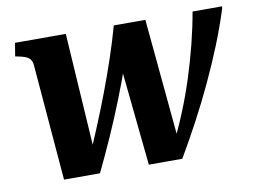

<svg xmlns="http://www.w3.org/2000/svg" viewBox="-62 -601 909 689"><g transform="rotate(-10 392.5 -257.0)"><path d="M250 0H119L84 -422Q83 -436 77 -444Q71 -452 60 -456.5Q49 -461 32 -464L23 -466L31 -514H216L246 -45L218 -50Q244 -109 268 -167Q292 -225 314 -283Q336 -341 355.5 -399Q375 -457 391 -514H506L550 -44L523 -46Q552 -103 576 -161.5Q600 -220 619 -279Q638 -338 653 -397.5Q668 -457 678 -514H785V-508Q765 -444 738.5 -378.5Q712 -313 681.5 -248Q651 -183 617.5 -120.5Q584 -58 550 0H428L390 -372L409 -382Q386 -315 360 -249.5Q334 -184 306.5 -122Q279 -60 250 0Z"/></g></svg>

Font: Roboto Serif 72pt SemiCondensed SemiBold
Style: Italic
Weight: 600
Width: 4
Italic angle: -10°
Designer: Greg Gazdowicz
Foundry: Commercial Type
Version: Version 1.008